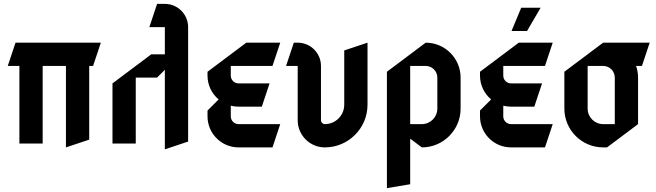

<svg xmlns="http://www.w3.org/2000/svg" viewBox="-20 -740 3380 990"><path d="M500 -520H60L20 -400H80V0H200V-400H320V20L440 -20V-400H460Z M830 -600V-460H760L560 -310V0H680V-340H790L830 -380V30L950 -10V-600C950 -666.2 896.2 -720 830 -720H790L750 -600Z M1050 -140C1050 -51.7 1121.7 20 1210 20H1385L1425 -100H1210C1187.9 -100 1170 -117.9 1170 -140V-195C1182.8 -191.8 1196.2 -190 1210 -190H1330L1370 -310H1210C1187.9 -310 1170 -327.9 1170 -350V-400H1385L1425 -520H1250L1050 -370V-350C1050 -300.8 1072.3 -256.7 1107.3 -227.3L1050 -170Z M1655 20C1776.4 20 1875 -78.6 1875 -200V-520L1755 -480V-200C1755 -144.8 1710.2 -100 1655 -100C1644 -100 1635 -109 1635 -120V-400C1635 -466.2 1581.2 -520 1515 -520H1495L1455 -400H1515V-120C1515 -42.7 1577.7 20 1655 20Z M2095 -100V-400H2175C2208.1 -400 2235 -373.1 2235 -340V-180C2235 -135.8 2199.2 -100 2155 -100ZM2355 -180V-340C2355 -439.4 2274.4 -520 2175 -520L1975 -370V230L2095 210V-25L2155 20C2265.4 20 2355 -69.6 2355 -180Z M2667.5 -700 2617.5 -580H2697.5L2767.5 -700ZM2455 -140C2455 -51.7 2526.7 20 2615 20H2790L2830 -100H2615C2592.9 -100 2575 -117.9 2575 -140V-195C2587.8 -191.8 2601.2 -190 2615 -190H2735L2775 -310H2615C2592.9 -310 2575 -327.9 2575 -350V-400H2790L2830 -520H2655L2455 -370V-350C2455 -300.8 2477.3 -256.7 2512.3 -227.3L2455 -170Z M3259.7 -400H3290L3330 -520H3090L2890 -370V-180C2890 -69.6 2979.6 20 3090 20H3110L3270 -100V-340C3270 -361 3266.4 -381.2 3259.7 -400ZM3010 -400H3090C3123.1 -400 3150 -373.1 3150 -340V-100H3090C3045.8 -100 3010 -135.8 3010 -180Z"/></svg>

Font: Abibas
Style: Medium
Weight: 500
Version: Version 0.3